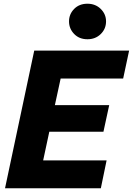

<svg xmlns="http://www.w3.org/2000/svg" viewBox="-20 -1012 714 1032"><path d="M450 -801Q406 -801 378.5 -829.5Q351 -858 351 -897Q351 -936 378.5 -964Q406 -992 450 -992Q493 -992 521.5 -964Q550 -936 550 -897Q550 -857 521.5 -829Q493 -801 450 -801ZM7 0 164 -740H674L642 -590H306L275 -447H567L536 -304H245L212 -150H553L522 0Z"/></svg>

Font: Be Vietnam Pro ExtraBold
Style: Italic
Weight: 800
Italic angle: -12°
Designer: Lam Bao, Tony Le, Vietanh Nguyen
Foundry: Yellow Type Foundry
Version: Version 1.002; ttfautohint (v1.8.3)